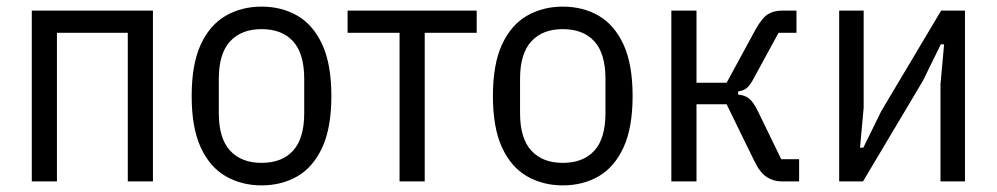

<svg xmlns="http://www.w3.org/2000/svg" viewBox="-20 -548 3011 580"><path d="M76 0V-516H442V0H366V-449H152V0Z M770 12Q710 12 662 -15.5Q614 -43 586.5 -102.5Q559 -162 559 -258Q559 -354 586.5 -413.5Q614 -473 662 -500.5Q710 -528 770 -528Q831 -528 878.5 -500.5Q926 -473 953.5 -413.5Q981 -354 981 -258Q981 -162 953.5 -102.5Q926 -43 878.5 -15.5Q831 12 770 12ZM770 -56Q832 -56 865.5 -93Q899 -130 899 -206V-310Q899 -386 865.5 -423Q832 -460 770 -460Q709 -460 675 -423Q641 -386 641 -310V-206Q641 -130 675 -93Q709 -56 770 -56Z M1187 0V-449H1030V-516H1420V-449H1263V0Z M1680 12Q1620 12 1572 -15.5Q1524 -43 1496.5 -102.5Q1469 -162 1469 -258Q1469 -354 1496.5 -413.5Q1524 -473 1572 -500.5Q1620 -528 1680 -528Q1741 -528 1788.5 -500.5Q1836 -473 1863.5 -413.5Q1891 -354 1891 -258Q1891 -162 1863.5 -102.5Q1836 -43 1788.5 -15.5Q1741 12 1680 12ZM1680 -56Q1742 -56 1775.5 -93Q1809 -130 1809 -206V-310Q1809 -386 1775.5 -423Q1742 -460 1680 -460Q1619 -460 1585 -423Q1551 -386 1551 -310V-206Q1551 -130 1585 -93Q1619 -56 1680 -56Z M2008 0V-516H2084V-298H2175L2263 -460Q2283 -495 2300.5 -505.5Q2318 -516 2343 -516H2386V-449H2332L2260 -317Q2247 -292 2237 -283Q2227 -274 2210 -272V-262Q2229 -261 2242.5 -250.5Q2256 -240 2270 -211L2340 -67H2394V0H2341Q2317 0 2296.5 -13Q2276 -26 2259 -61L2175 -233H2084V0Z M2515 0V-516H2589V-223L2578 -102H2588L2642 -212L2823 -516H2895V0H2821V-293L2832 -414H2822L2768 -304L2587 0Z"/></svg>

Font: IBM Plex Sans Condensed
Style: Regular
Weight: 400
Width: 3
Designer: Mike Abbink, Paul van der Laan, Pieter van Rosmalen
Foundry: Bold Monday
Version: Version 3.201